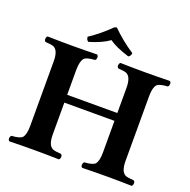

<svg xmlns="http://www.w3.org/2000/svg" viewBox="-144 -974 1105 1116"><g transform="rotate(20 408.5 -416.0)"><path d="M526.9 -724.1Q525.9 -706.1 511.2 -698.2Q425.8 -725.1 387.2 -753.9Q342.3 -721.2 264.2 -698.2Q251 -705.6 250 -725.1Q314.5 -767.1 377 -829.1L391.1 -834Q452.6 -772.5 526.9 -724.1ZM564 -522.9Q564 -589.8 532.7 -604.5Q517.6 -610.8 481 -612.8Q469.7 -619.6 474.6 -637.2Q477.1 -644 481 -647Q560.5 -645 634.8 -645Q706.5 -645 787.1 -647Q798.3 -640.1 793.5 -622.6Q791 -615.7 787.1 -612.8Q735.8 -609.9 721.2 -594.7Q704.1 -574.7 704.1 -522.9V-122.1Q704.1 -55.2 735.4 -40.5Q750.5 -34.2 787.1 -32.2Q798.3 -25.4 793.5 -7.8Q791 -1 787.1 2Q707 0 634.8 0Q561 0 481 2Q469.7 -4.9 474.6 -22.5Q477.1 -29.3 481 -32.2Q532.2 -35.2 546.9 -50.3Q564 -70.3 564 -122.1V-318.8H253.9V-122.1Q253.9 -55.2 285.2 -40.5Q300.3 -34.2 336.9 -32.2Q348.1 -25.4 343.8 -7.8Q341.3 -1 336.9 2Q256.8 0 185.1 0Q111.3 0 30.8 2Q19.5 -4.9 24.4 -22.5Q26.9 -29.3 30.8 -32.2Q82 -35.2 96.7 -50.3Q113.8 -70.3 113.8 -122.1V-522.9Q113.8 -589.8 83 -604.5Q67.9 -610.8 30.8 -612.8Q19.5 -619.6 24.4 -637.2Q26.9 -644 30.8 -647Q110.4 -645 185.1 -645Q256.8 -645 336.9 -647Q348.1 -640.1 343.8 -622.6Q341.3 -615.7 336.9 -612.8Q285.6 -609.9 271.5 -594.7Q254.4 -574.7 253.9 -522.9V-367.2H564Z"/></g></svg>

Font: Linux Libertine O
Style: Bold
Weight: 700
Designer: Philipp H. Poll
Foundry: Philipp H. Poll
Version: Version 5.0.0